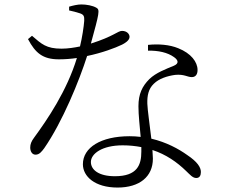

<svg xmlns="http://www.w3.org/2000/svg" viewBox="-20 -803 1040 864"><path d="M616 -141V-121C616 -61 598 -10 497 -10C424 -10 389 -39 389 -74C389 -111 439 -149 532 -149C562 -149 590 -146 616 -141ZM646 -575C692 -576 734 -567 763 -546C783 -532 786 -517 762 -507C726 -492 682 -476 652 -447C620 -415 603 -380 603 -325C603 -283 609 -235 613 -187C597 -189 580 -190 563 -190C434 -190 353 -139 353 -64C353 -9 407 41 509 41C608 41 668 -8 668 -89L666 -128C727 -108 776 -74 818 -33C835 -17 847 -2 863 -2C878 -2 884 -13 884 -29C884 -50 868 -75 823 -105C784 -133 729 -163 661 -179C654 -240 644 -307 643 -336C642 -373 648 -403 672 -426C695 -449 732 -461 768 -466C809 -470 823 -456 843 -456C860 -456 869 -468 869 -488C869 -524 840 -563 782 -586C743 -602 694 -606 646 -601ZM291 -756C306 -753 325 -748 340 -743C357 -737 360 -730 359 -709C357 -683 350 -635 340 -594C316 -589 286 -584 257 -584C188 -584 167 -605 124 -642L106 -627C139 -565 172 -536 245 -536C271 -536 299 -538 326 -542C281 -394 193 -265 133 -183C121 -167 116 -154 116 -139C116 -124 123 -107 140 -107C157 -107 167 -120 179 -136C262 -256 337 -441 372 -551C439 -565 498 -587 529 -602C539 -607 563 -620 563 -637C563 -650 551 -664 529 -664C510 -664 491 -639 389 -607C427 -745 430 -759 414 -768C397 -778 369 -783 346 -783C329 -783 308 -778 291 -773Z"/></svg>

Font: Noto Serif JP Light
Style: Regular
Weight: 300
Designer: Ryoko NISHIZUKA 西塚涼子 (kana & ideographs); Frank Grießhammer (Latin, Greek & Cyrillic); Wenlong ZHANG 张文龙 (bopomofo); San
Foundry: Adobe
Version: Version 2.001;hotconv 1.1.0;makeotfexe 2.6.0